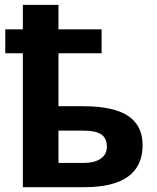

<svg xmlns="http://www.w3.org/2000/svg" viewBox="-20 -780 654 800"><path d="M75.2 -558.1H2V-657.7H75.2V-759.8H223.6V-657.7H403.3V-558.1H223.6V-337.4H327.1Q453.1 -337.4 513.7 -297.1Q574.2 -256.8 574.2 -174.8Q574.2 -87.9 513.2 -43.9Q452.1 0 331.5 0H75.2ZM425.3 -169.4Q425.3 -204.1 401.9 -220Q378.4 -235.8 324.7 -235.8H223.6V-101.1H327.6Q373.5 -101.1 399.4 -118.7Q425.3 -136.2 425.3 -169.4Z"/></svg>

Font: Viking Open Sans
Style: Bold
Weight: 700
Foundry: Ascender Corporation
Version: Version 2.001